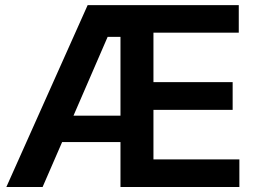

<svg xmlns="http://www.w3.org/2000/svg" viewBox="-20 -748 1019 768"><path d="M5.4 0 330.6 -727.5H935.1V-617.2H593.8V-419.4H910.6V-308.6H593.8V-110.4H937.5V0H461.9V-179.7H228.5L150.4 0ZM410.6 -600.6 273.9 -285.2H461.9V-600.6Z"/></svg>

Font: Inter Tight SemiBold
Style: Regular
Weight: 600
Designer: Rasmus Andersson
Foundry: rsms
Version: Version 3.004; ttfautohint (v1.8.4.7-5d5b)